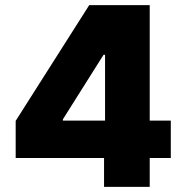

<svg xmlns="http://www.w3.org/2000/svg" viewBox="-20 -727 719 747"><path d="M41 -112.3H384.8V0H562.5V-112.3H644.5V-257.8H562.5V-707H327.1L41 -256.8ZM224.6 -257.8V-262.7L382.8 -513.7H388.7V-257.8Z"/></svg>

Font: Pretendard Black
Style: Regular
Weight: 900
Designer: Base glyphs from Inter by Rasmus Andersson; Hangeul glyphs from Noto Sans CJK(Source Han Sans) by Jang Soo-young and Kan
Foundry: Kil Hyung-jin
Version: Version 1.309;Glyphs 3.2 (3225)